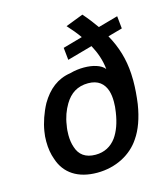

<svg xmlns="http://www.w3.org/2000/svg" viewBox="-108 -784 741 873"><g transform="rotate(-15 263.0 -348.0)"><path d="M507 -387C503 -456 485 -517 451 -578L519 -597L513 -656L420 -630C403 -654 384 -679 362 -704L279 -672C298 -651 317 -629 333 -606L241 -580L247 -522L365 -555C385 -518 399 -479 403 -437C386 -459 348 -470 306 -470C284 -470 261 -467 240 -461C179 -452 134 -416 100 -358C79 -319 64 -275 58 -237C55 -221 54 -205 54 -189C54 -157 59 -128 68 -104C91 -32 152 8 242 8C330 8 405 -32 446 -95C471 -131 490 -182 500 -246C505 -282 508 -320 508 -355C508 -366 507 -377 507 -387ZM353 -122C330 -91 298 -73 256 -73C208 -73 180 -95 168 -133C162 -150 159 -170 159 -191C159 -206 160 -221 163 -236C168 -273 180 -304 196 -331C221 -373 256 -396 306 -396C353 -396 379 -373 391 -337C396 -321 398 -304 398 -285C398 -269 397 -253 394 -236C387 -188 373 -150 353 -122Z"/></g></svg>

Font: Arthouse Owned Medium
Style: Italic
Weight: 500
Italic angle: -10°
Designer: Jeremy Tribby
Foundry: Tribby Type
Version: Version 1.000;PS 001.000;hotconv 1.0.88;makeotf.lib2.5.64775